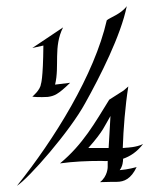

<svg xmlns="http://www.w3.org/2000/svg" viewBox="-20 -666 533 624"><path d="M445 -198C424 -187 391 -186 391 -186C388 -186 384 -185 379 -185C381 -247 387 -322 397 -385L382 -372L335 -342C289 -268 250 -197 175 -135C219 -141 262 -143 309 -143C316 -143 323 -142 330 -143V-123C330 -123 330 -93 305 -74C325 -75 359 -75 359 -75C384 -75 406 -85 424 -123C424 -123 396 -115 369 -113C379 -126 380 -142 380 -150C403 -158 425 -172 445 -198ZM392 -646C373 -620 337 -609 327 -600C287 -424 157 -214 35 -62C74 -87 207 -239 257 -331C305 -417 373 -551 392 -646ZM208 -397C208 -397 176 -393 159 -391C174 -452 153 -514 185 -577L85 -510L121 -518C120 -407 113 -393 113 -393C111 -373 85 -352 85 -352C103 -349 135 -351 135 -351C156 -354 168 -358 208 -397ZM339 -289C336 -244 335 -209 333 -185H267C317 -241 321 -259 339 -289Z"/></svg>

Font: Quintessential
Style: Regular
Weight: 400
Designer: Astigmatic (AOETI)
Foundry: Astigmatic (AOETI)
Version: Version 1.000